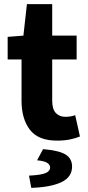

<svg xmlns="http://www.w3.org/2000/svg" viewBox="-20 -668 423 927"><path d="M256 11Q164 11 124 -42Q84 -95 84 -181V-381H17V-490L93 -496L110 -648H232V-496H350V-381H232V-183Q232 -141 249.5 -122.5Q267 -104 296 -104Q308 -104 320.5 -106Q333 -108 343 -112L366 -9Q347 -1 319 5Q291 11 256 11ZM131 239 120 180Q179 177 200.5 167.5Q222 158 222 141Q222 127 207.5 118Q193 109 159 106L188 52Q268 59 298 79Q328 99 328 136Q328 187 276.5 211.5Q225 236 131 239Z"/></svg>

Font: Mada
Style: Bold
Weight: 700
Designer: Khaled Hosny
Version: Version 1.5